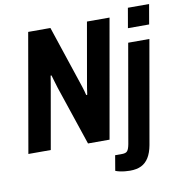

<svg xmlns="http://www.w3.org/2000/svg" viewBox="-97 -813 1034 1097"><g transform="rotate(-10 420.5 -264.5)"><path d="M13 0 133 -687H262L376 -345Q379 -337 383 -324Q387 -311 391 -297.5Q395 -284 397 -274L403 -275Q405 -291 408.5 -313Q412 -335 415 -351L474 -687H605L484 0H359L244 -342Q240 -356 232.5 -380Q225 -404 221 -419H216Q213 -400 208.5 -373Q204 -346 200 -324L143 0ZM698 -609 718 -724H841L821 -609ZM569 195Q558 195 541 193.5Q524 192 509 188.5Q494 185 485 181L500 93H541Q563 93 571.5 82Q580 71 585 44L685 -527H808L703 71Q695 114 678 141.5Q661 169 634.5 182Q608 195 569 195Z"/></g></svg>

Font: Archivo Condensed
Style: Bold Italic
Weight: 700
Width: 3
Italic angle: -10°
Designer: Hector Gatti
Foundry: Omnibus-Type
Version: Version 2.001